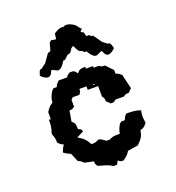

<svg xmlns="http://www.w3.org/2000/svg" viewBox="-136 -848 891 970"><g transform="rotate(-20 310.0 -363.0)"><path d="M515 -547C509 -562 509 -578 495 -578C494 -578 495 -577 494 -577L469 -596C447 -627 437 -643 434 -643C433 -643 433 -643 433 -641C422 -645 421 -648 421 -650V-651C421 -652 406 -649 404 -651C398 -673 398 -675 396 -675H394C392 -675 390 -676 384 -681C384 -681 397 -695 396 -695C394 -695 392 -696 390 -698L372 -721C354 -734 339 -739 328 -739C321 -739 315 -737 311 -734C308 -735 305 -735 302 -735C291 -735 277 -730 259 -717L256 -689C254 -687 236 -691 234 -691C233 -691 232 -692 231 -693C214 -677 222 -692 211 -652C209 -650 209 -648 209 -647V-646C209 -644 208 -641 197 -637C197 -639 197 -639 196 -639C193 -639 184 -624 162 -593L137 -574C136 -574 136 -573 135 -573C121 -573 121 -558 115 -543C119 -537 137 -521 152 -521C163 -521 172 -529 178 -549H180C192 -549 201 -537 213 -537C223 -537 236 -546 254 -576C255 -574 256 -574 258 -574C266 -574 279 -595 286 -595C301 -595 309 -614 313 -621L314 -620C316 -622 320 -623 322 -627C323 -625 324 -625 325 -624L326 -625C330 -618 339 -589 354 -589C362 -589 370 -569 377 -580C395 -550 407 -541 417 -541C429 -541 439 -553 451 -553H453C459 -533 467 -525 478 -525C493 -525 511 -541 515 -547ZM352 -409C353 -410 364 -410 360 -406C359 -405 348 -405 352 -409ZM262 -507C247 -497 248 -499 242 -488H196C185 -477 180 -473 176 -460H158L148 -450C136 -430 130 -417 128 -393C109 -382 105 -374 92 -356V-318H82C82 -293 81 -274 72 -251V-242C80 -223 81 -214 82 -195C93 -184 97 -180 110 -176C101 -162 97 -154 92 -138C106 -129 112 -124 128 -119L148 -72C161 -68 165 -64 176 -53L224 -43C224 -26 225 -29 234 -15C262 -6 284 -4 308 13H328L338 -6C352 3 349 4 366 4C384 -9 393 -15 404 -34L460 -43C482 -65 495 -79 498 -110C519 -117 522 -119 536 -138C534 -150 532 -160 532 -171C532 -182 534 -192 536 -204C511 -213 488 -214 460 -214C449 -203 446 -198 442 -185H422L412 -176C402 -159 398 -148 394 -129H376C361 -129 350 -127 338 -119H318C309 -128 302 -131 290 -138H280C264 -129 260 -129 242 -129C227 -157 214 -170 186 -185L224 -204C219 -219 219 -218 204 -223C203 -248 204 -255 186 -270L196 -327C213 -327 210 -328 224 -337V-374L234 -384H270C279 -398 280 -395 280 -412H318V-393H374V-337C383 -323 384 -325 384 -308L404 -289H410C421 -289 423 -290 432 -299H478C492 -308 491 -308 508 -308L526 -327L508 -403C497 -414 491 -418 478 -422V-441L442 -479C425 -479 426 -479 412 -488H384V-497H346V-507C321 -506 315 -506 300 -488C290 -503 291 -501 280 -507Z"/></g></svg>

Font: GNUTypewriter
Style: Standard
Weight: 400
Version: Version 001.000